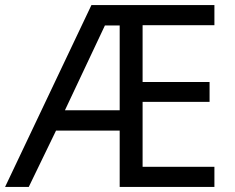

<svg xmlns="http://www.w3.org/2000/svg" viewBox="-21 -734 922 754"><path d="M821 0H449V-221H199L92 0H-1L338 -714H821V-635H539V-412H802V-334H539V-79H821ZM234 -301H449V-634H391Z"/></svg>

Font: Noto Sans Tai Viet
Style: Regular
Weight: 400
Designer: Monotype Design Team
Foundry: Monotype Imaging Inc.
Version: Version 2.003; ttfautohint (v1.8.4.7-5d5b)